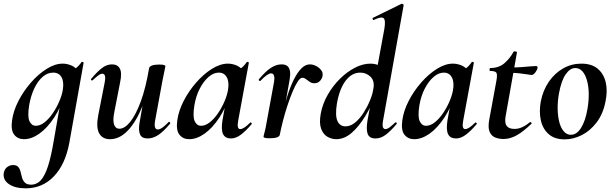

<svg xmlns="http://www.w3.org/2000/svg" viewBox="-48 -746 3349 1047"><path d="M92 281Q34 281 0 257.5Q-34 234 -27 195Q-22 174 -7.5 164Q7 154 23 154Q43 154 52 165Q61 176 64.5 192Q68 208 72.5 223.5Q77 239 88 250Q99 261 123 261Q145 261 165.5 245.5Q186 230 204.5 185.5Q223 141 239 56L289 -229L310 -246Q286 -164 248 -106Q210 -48 167 -17.5Q124 13 83 13Q49 13 29.5 -11.5Q10 -36 18 -91Q25 -142 52.5 -195.5Q80 -249 120.5 -295.5Q161 -342 206.5 -370.5Q252 -399 294 -399Q314 -399 335 -391.5Q356 -384 371.5 -367.5Q387 -351 389 -324L329 -357Q346 -359 364.5 -373Q383 -387 396 -407Q398 -410 403.5 -408Q409 -406 408 -404L330 33Q308 151 245.5 216Q183 281 92 281ZM147 -60Q171 -60 195 -79Q219 -98 239.5 -128Q260 -158 274.5 -191.5Q289 -225 294 -253Q302 -298 288 -324Q274 -350 242 -350Q211 -350 184.5 -327Q158 -304 139 -264Q120 -224 111 -172Q101 -109 113 -84.5Q125 -60 147 -60Z M552 13Q510 13 492.5 -19.5Q475 -52 488 -119L523 -297Q528 -326 523.5 -335Q519 -344 510 -344Q500 -344 487 -334Q474 -324 458 -309Q454 -305 450 -309Q446 -313 450 -317Q482 -355 508 -375Q534 -395 563 -395Q593 -395 605.5 -372Q618 -349 607 -297L576 -138Q566 -90 574 -67Q582 -44 603 -44Q632 -44 662.5 -82Q693 -120 720 -193.5Q747 -267 765 -374L783 -373Q764 -255 729 -168Q694 -81 649 -34Q604 13 552 13ZM757 9Q725 9 715.5 -13.5Q706 -36 713 -77L765 -374Q770 -394 821 -394Q841 -394 847.5 -391Q854 -388 854 -386Q854 -382 849 -360Q844 -338 839 -312L798 -89Q789 -40 813 -40Q823 -40 837.5 -50Q852 -60 871 -80Q874 -84 878 -79.5Q882 -75 879 -71Q843 -28 814.5 -9.5Q786 9 757 9Z M984 13Q950 13 930.5 -11.5Q911 -36 919 -91Q926 -142 953.5 -195.5Q981 -249 1021.5 -295.5Q1062 -342 1107.5 -370.5Q1153 -399 1195 -399Q1215 -399 1236 -391.5Q1257 -384 1272.5 -367.5Q1288 -351 1290 -324L1230 -357Q1247 -359 1265.5 -373Q1284 -387 1297 -407Q1299 -410 1304.5 -408Q1310 -406 1309 -404L1251 -89Q1242 -42 1262 -42Q1272 -42 1286 -51.5Q1300 -61 1316 -77Q1319 -80 1323 -76Q1327 -72 1324 -69Q1293 -32 1265.5 -11.5Q1238 9 1212 9Q1180 9 1168.5 -14.5Q1157 -38 1165 -89L1190 -229L1211 -246Q1187 -164 1149 -106Q1111 -48 1068 -17.5Q1025 13 984 13ZM1048 -60Q1072 -60 1096 -79Q1120 -98 1140.5 -128Q1161 -158 1175.5 -191.5Q1190 -225 1195 -253Q1203 -298 1189 -324Q1175 -350 1145 -350Q1117 -350 1090 -327Q1063 -304 1042 -264Q1021 -224 1012 -172Q1002 -109 1014 -84.5Q1026 -60 1048 -60Z M1478 -12 1468 -13Q1478 -66 1491 -120.5Q1504 -175 1519.5 -224Q1535 -273 1554 -311.5Q1573 -350 1595 -372.5Q1617 -395 1642 -395Q1658 -395 1675 -386.5Q1692 -378 1703 -364Q1714 -350 1711 -333Q1710 -320 1698 -306Q1686 -292 1667 -292Q1652 -292 1641 -299.5Q1630 -307 1620.5 -314.5Q1611 -322 1600 -322Q1589 -322 1575 -300.5Q1561 -279 1546.5 -244Q1532 -209 1518.5 -167.5Q1505 -126 1494.5 -85Q1484 -44 1478 -12ZM1422 8Q1403 8 1396 5.5Q1389 3 1389 0Q1389 -4 1395 -26Q1401 -48 1405 -74L1446 -297Q1449 -314 1448 -324.5Q1447 -335 1442.5 -340.5Q1438 -346 1430 -346Q1421 -346 1406.5 -336Q1392 -326 1373 -306Q1369 -302 1365 -306.5Q1361 -311 1365 -315Q1401 -358 1430 -376.5Q1459 -395 1487 -395Q1509 -395 1520 -385Q1531 -375 1533.5 -356Q1536 -337 1531 -309L1478 -12Q1475 8 1422 8Z M1786 13Q1760 13 1737 -0.5Q1714 -14 1703 -44.5Q1692 -75 1701 -126Q1711 -180 1739 -229Q1767 -278 1806 -316.5Q1845 -355 1888 -377Q1931 -399 1972 -399Q2005 -399 2030.5 -383Q2056 -367 2058 -332L2008 -246Q1979 -171 1943.5 -112.5Q1908 -54 1868.5 -20.5Q1829 13 1786 13ZM1836 -57Q1864 -57 1889.5 -78.5Q1915 -100 1935.5 -132.5Q1956 -165 1970 -199.5Q1984 -234 1988 -260Q1996 -305 1972.5 -327.5Q1949 -350 1917 -350Q1870 -350 1836.5 -305.5Q1803 -261 1789 -180Q1779 -116 1792 -86.5Q1805 -57 1836 -57ZM2000 9Q1966 9 1957 -16Q1948 -41 1956 -89L2048 -589Q2056 -637 2043.5 -647Q2031 -657 1990 -637Q1986 -636 1984 -642Q1982 -648 1986 -649L2141 -725Q2146 -727 2150 -723Q2154 -719 2153 -717L2041 -89Q2036 -61 2040.5 -51.5Q2045 -42 2053 -42Q2064 -42 2077 -52Q2090 -62 2106 -77Q2110 -81 2114 -77Q2118 -73 2114 -69Q2083 -32 2056 -11.5Q2029 9 2000 9Z M2211 13Q2177 13 2157.5 -11.5Q2138 -36 2146 -91Q2153 -142 2180.5 -195.5Q2208 -249 2248.5 -295.5Q2289 -342 2334.5 -370.5Q2380 -399 2422 -399Q2442 -399 2463 -391.5Q2484 -384 2499.5 -367.5Q2515 -351 2517 -324L2457 -357Q2474 -359 2492.5 -373Q2511 -387 2524 -407Q2526 -410 2531.5 -408Q2537 -406 2536 -404L2478 -89Q2469 -42 2489 -42Q2499 -42 2513 -51.5Q2527 -61 2543 -77Q2546 -80 2550 -76Q2554 -72 2551 -69Q2520 -32 2492.5 -11.5Q2465 9 2439 9Q2407 9 2395.5 -14.5Q2384 -38 2392 -89L2417 -229L2438 -246Q2414 -164 2376 -106Q2338 -48 2295 -17.5Q2252 13 2211 13ZM2275 -60Q2299 -60 2323 -79Q2347 -98 2367.5 -128Q2388 -158 2402.5 -191.5Q2417 -225 2422 -253Q2430 -298 2416 -324Q2402 -350 2372 -350Q2344 -350 2317 -327Q2290 -304 2269 -264Q2248 -224 2239 -172Q2229 -109 2241 -84.5Q2253 -60 2275 -60Z M2698 12Q2674 12 2653 4Q2632 -4 2622 -27Q2612 -50 2620 -94L2659 -306Q2665 -339 2659 -349Q2653 -359 2625 -359Q2621 -359 2621.5 -367Q2622 -375 2625 -375Q2673 -375 2703.5 -402Q2734 -429 2752 -463Q2754 -467 2763 -465.5Q2772 -464 2771 -460L2709 -111Q2703 -76 2715 -59.5Q2727 -43 2758 -43Q2778 -43 2798.5 -52Q2819 -61 2842 -80Q2844 -82 2848.5 -78Q2853 -74 2850 -71Q2804 -27 2768.5 -7.5Q2733 12 2698 12ZM2850 -337Q2849 -337 2830.5 -340Q2812 -343 2785.5 -346Q2759 -349 2731 -349L2733 -378Q2767 -378 2795 -380Q2823 -382 2844 -384Q2865 -386 2876 -386Q2881 -386 2882.5 -382Q2884 -378 2883 -374Q2882 -366 2871.5 -351.5Q2861 -337 2850 -337Z M3031 14Q2976 14 2943.5 -15Q2911 -44 2901 -91Q2891 -138 2901 -193Q2913 -254 2945 -300.5Q2977 -347 3023 -373Q3069 -399 3122 -399Q3178 -399 3211 -371.5Q3244 -344 3255 -297.5Q3266 -251 3254 -193Q3241 -125 3205.5 -78.5Q3170 -32 3124 -9Q3078 14 3031 14ZM3065 -11Q3097 -11 3120.5 -48.5Q3144 -86 3155 -149Q3163 -194 3162.5 -234.5Q3162 -275 3153 -307Q3144 -339 3128 -357Q3112 -375 3089 -375Q3061 -375 3037 -341Q3013 -307 3000 -236Q2992 -191 2993 -150Q2994 -109 3002.5 -78Q3011 -47 3027 -29Q3043 -11 3065 -11Z"/></svg>

Font: Cormorant Infant Light
Style: Italic
Weight: 300
Italic angle: -10°
Designer: Christian Thalmann (Catharsis Fonts)
Foundry: Catharsis Fonts
Version: Version 4.001